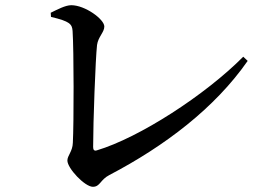

<svg xmlns="http://www.w3.org/2000/svg" viewBox="-20 -717 1040 738"><path d="M175 -668 176 -652C249 -635 257 -624 259 -598C264 -523 264 -244 260 -168C259 -135 239 -119 239 -100C239 -70 306 1 337 1C365 1 365 -26 400 -44C614 -156 806 -302 932 -483L915 -499C769 -352 516 -188 352 -139C342 -136 338 -141 338 -152C338 -247 347 -491 353 -544C357 -575 381 -593 381 -615C381 -643 307 -697 254 -697C231 -697 200 -680 175 -668Z"/></svg>

Font: Noto Serif SC SemiBold
Style: Regular
Weight: 600
Designer: Ryoko NISHIZUKA 西塚涼子 (kana & ideographs); Frank Grießhammer (Latin, Greek & Cyrillic); Wenlong ZHANG 张文龙 (bopomofo); San
Foundry: Adobe
Version: Version 2.001;hotconv 1.1.0;makeotfexe 2.6.0